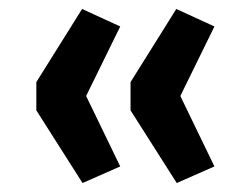

<svg xmlns="http://www.w3.org/2000/svg" viewBox="-20 -481 539 428"><path d="M164 -73 61 -235V-298L163 -461L248 -422L172 -267L248 -110ZM374 -73 271 -235V-298L373 -461L458 -422L382 -267L458 -110Z"/></svg>

Font: Nunito Sans 11pt
Style: Bold
Weight: 700
Version: Version 3.101;gftools[0.9.27]